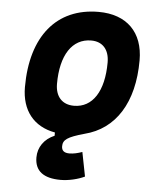

<svg xmlns="http://www.w3.org/2000/svg" viewBox="-53 -573 691 826"><g transform="rotate(5 293.0 -160.0)"><path d="M239.3 207C273.9 207 314.5 197.3 342.8 183.6L322.3 79.1C303.2 85.9 284.7 90.3 267.1 90.3C244.6 90.3 233.4 81.1 233.4 62.5C233.4 34.2 251.5 21 324.7 0.5C457 -32.7 533.2 -152.3 533.2 -335C533.2 -456.1 461.4 -527.3 339.8 -527.3C158.7 -527.3 51.8 -397.5 51.8 -177.7C51.8 -76.7 105 -10.7 197.3 5.9V20C153.3 38.6 127.4 75.2 127.4 119.6C127.4 178.2 165.5 207 239.3 207ZM268.6 -115.7C217.8 -115.7 188 -148.4 188 -203.6C188 -328.1 236.8 -401.9 318.8 -401.9C368.2 -401.9 397 -369.1 397 -314C397 -189.5 349.1 -115.7 268.6 -115.7Z"/></g></svg>

Font: Cascadia Mono NF
Style: Bold Italic
Weight: 700
Italic angle: -10°
Monospace: yes
Designer: Aaron Bell
Foundry: Saja Typeworks
Version: Version 2404.023